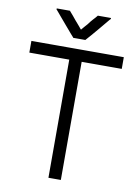

<svg xmlns="http://www.w3.org/2000/svg" viewBox="-98 -969 752 1041"><g transform="rotate(10 278.0 -448.0)"><path d="M277.3 -813.5Q285.2 -822.3 293 -832Q300.8 -840.8 308.6 -849.6Q314.5 -857.4 320.3 -865.2Q327.1 -872.1 333 -879.9Q337.9 -885.7 343.8 -891.6Q348.6 -898.4 354.5 -904.3Q354.5 -904.3 355.5 -904.3Q356.4 -904.3 357.4 -904.3Q364.3 -904.3 371.1 -904.3Q377 -904.3 383.8 -904.3Q388.7 -904.3 392.6 -904.3Q397.5 -904.3 402.3 -904.3Q408.2 -904.3 414.1 -904.3Q419.9 -904.3 425.8 -904.3Q425.8 -903.3 426.8 -902.3Q427.7 -901.4 427.7 -900.4Q425.8 -898.4 424.8 -896.5Q422.9 -894.5 420.9 -892.6Q409.2 -877.9 396.5 -863.3Q384.8 -848.6 372.1 -834Q363.3 -824.2 355.5 -814.5Q346.7 -804.7 338.9 -794.9Q332 -787.1 324.2 -778.3Q317.4 -770.5 310.5 -762.7Q310.5 -762.7 309.6 -762.7Q308.6 -762.7 307.6 -762.7Q300.8 -762.7 293.9 -762.7Q287.1 -762.7 280.3 -762.7Q275.4 -762.7 270.5 -762.7Q266.6 -762.7 261.7 -762.7Q256.8 -762.7 252.9 -762.7Q248 -762.7 244.1 -762.7Q243.2 -762.7 243.2 -763.7Q242.2 -764.6 242.2 -765.6Q238.3 -769.5 234.4 -774.4Q230.5 -778.3 226.6 -783.2Q217.8 -793 210 -802.7Q201.2 -813.5 192.4 -823.2Q184.6 -833 175.8 -842.8Q167 -852.5 159.2 -862.3Q151.4 -872.1 143.6 -880.9Q134.8 -890.6 127 -900.4Q127.9 -901.4 128.9 -904.3Q132.8 -904.3 139.6 -904.3Q146.5 -904.3 152.3 -904.3Q159.2 -904.3 166 -904.3Q169.9 -904.3 174.8 -904.3Q179.7 -904.3 183.6 -904.3Q188.5 -904.3 192.4 -904.3Q196.3 -904.3 201.2 -904.3Q201.2 -904.3 202.1 -903.3Q203.1 -902.3 203.1 -901.4Q211.9 -890.6 221.7 -879.9Q230.5 -869.1 239.3 -858.4Q246.1 -851.6 252 -843.8Q258.8 -835.9 264.6 -829.1Q266.6 -826.2 268.6 -824.2Q270.5 -821.3 272.5 -819.3Q274.4 -817.4 275.4 -816.4Q276.4 -815.4 277.3 -813.5ZM243.2 -642.6Q219.7 -642.6 196.3 -642.6Q173.8 -642.6 150.4 -642.6Q132.8 -642.6 116.2 -642.6Q98.6 -642.6 82 -642.6Q67.4 -642.6 52.7 -642.6Q38.1 -642.6 23.4 -642.6Q23.4 -644.5 23.4 -646.5Q23.4 -648.4 23.4 -650.4Q23.4 -655.3 23.4 -661.1Q23.4 -667 23.4 -672.9Q23.4 -676.8 23.4 -680.7Q23.4 -684.6 23.4 -688.5Q23.4 -693.4 23.4 -698.2Q23.4 -703.1 23.4 -707Q24.4 -707 26.4 -707Q28.3 -707 30.3 -707Q86.9 -707 142.6 -707Q199.2 -707 254.9 -707Q293.9 -707 332 -707Q371.1 -707 409.2 -707Q439.5 -707 470.7 -707Q501 -707 532.2 -707Q532.2 -706.1 532.2 -704.1Q532.2 -702.1 532.2 -700.2Q532.2 -698.2 532.2 -696.3Q532.2 -694.3 532.2 -692.4Q532.2 -688.5 532.2 -684.6Q532.2 -681.6 532.2 -677.7Q532.2 -673.8 532.2 -669.9Q532.2 -666 532.2 -662.1Q532.2 -657.2 532.2 -652.3Q532.2 -647.5 532.2 -642.6Q530.3 -642.6 528.3 -642.6Q526.4 -642.6 524.4 -642.6Q499 -642.6 474.6 -642.6Q449.2 -642.6 424.8 -642.6Q407.2 -642.6 390.6 -642.6Q373 -642.6 355.5 -642.6Q344.7 -642.6 334 -642.6Q323.2 -642.6 311.5 -642.6Q311.5 -570.3 311.5 -498Q311.5 -426.8 311.5 -354.5Q311.5 -303.7 311.5 -252.9Q311.5 -202.1 311.5 -151.4Q311.5 -112.3 311.5 -72.3Q311.5 -32.2 311.5 7.8Q310.5 7.8 308.6 7.8Q306.6 7.8 304.7 7.8Q298.8 7.8 292 7.8Q286.1 7.8 280.3 7.8Q275.4 7.8 271.5 7.8Q267.6 7.8 262.7 7.8Q257.8 7.8 252.9 7.8Q248 7.8 243.2 7.8Q243.2 5.9 243.2 3.9Q243.2 2 243.2 0Q243.2 -74.2 243.2 -147.5Q243.2 -221.7 243.2 -295.9Q243.2 -346.7 243.2 -396.5Q243.2 -447.3 243.2 -498Q243.2 -515.6 243.2 -532.2Q243.2 -548.8 243.2 -565.4Q243.2 -585 243.2 -604.5Q243.2 -623 243.2 -642.6Z"/></g></svg>

Font: LeFont
Style: Light
Weight: 300
Designer: Leryon MEDIA
Version: Version 1.0